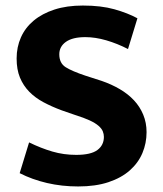

<svg xmlns="http://www.w3.org/2000/svg" viewBox="-20 -662 587 693"><path d="M279 -642Q345 -642 393 -628.5Q441 -615 476 -596L442 -485Q403 -505 363.5 -516.5Q324 -528 288 -528Q242 -528 218 -511Q194 -494 194 -466Q194 -434 217 -419.5Q240 -405 288 -389L347 -370Q382 -358 412 -340.5Q442 -323 463.5 -300Q485 -277 497 -248Q509 -219 509 -185Q509 -145 494 -109.5Q479 -74 448.5 -47Q418 -20 371.5 -4.5Q325 11 262 11Q203 11 149.5 -1.5Q96 -14 51 -37L85 -148Q128 -127 169 -115Q210 -103 255 -103Q308 -103 331.5 -120.5Q355 -138 355 -168Q355 -178 351 -188Q347 -198 335.5 -208Q324 -218 303.5 -227.5Q283 -237 251 -247L202 -264Q167 -277 137 -293Q107 -309 85.5 -331Q64 -353 52 -382Q40 -411 40 -451Q40 -492 55.5 -527Q71 -562 101.5 -587.5Q132 -613 176.5 -627.5Q221 -642 279 -642Z"/></svg>

Font: Ek Mukta ExtraBold
Style: Regular
Weight: 800
Designer: Girish Dalvi and Yashodeep Gholap
Foundry: Ek Type
Version: Version 2.538;PS 1.002;hotconv 16.6.51;makeotf.lib2.5.65220;